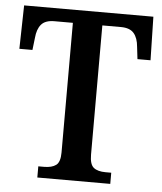

<svg xmlns="http://www.w3.org/2000/svg" viewBox="-52 -759 681 805"><g transform="rotate(5 289.0 -357.0)"><path d="M135 -47H159Q192 -47 209.5 -60Q227 -73 227 -113V-659H149Q111 -659 94 -639Q77 -619 74 -582L68 -531H13L17 -714H561L565 -531H510L504 -582Q501 -619 484 -639Q467 -659 429 -659H351V-115Q351 -74 368 -60.5Q385 -47 418 -47H442V0H135Z"/></g></svg>

Font: Noto Serif NarrowSemiBold
Style: Regular
Weight: 600
Width: 4
Designer: Monotype Design Team
Foundry: Monotype Imaging Inc.
Version: Version 1.001